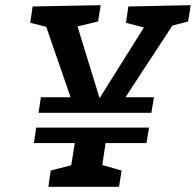

<svg xmlns="http://www.w3.org/2000/svg" viewBox="-20 -722 757 742"><path d="M129 -286 138 -346H271L260 -325L154 -632L172 -615L97 -634L106 -697L369 -702L359 -639L264 -616L274 -638L373 -316H348L547 -633L554 -611L467 -634L476 -697L717 -702L707 -639L627 -618L654 -635L449 -322L443 -346H575L565 -286ZM167 0 176 -63 270 -87 253 -69 272 -188 287 -169H111L120 -229H556L546 -169H364L391 -190L373 -68L365 -87L450 -63L440 0Z"/></svg>

Font: Bitter Thin SemiBold
Style: Italic
Weight: 600
Italic angle: -9°
Version: Version 2.002